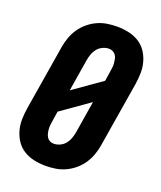

<svg xmlns="http://www.w3.org/2000/svg" viewBox="-139 -831 778 928"><g transform="rotate(20 250.0 -367.5)"><path d="M207 8Q177 8 148 2Q119 -4 95 -18.5Q71 -33 55 -56Q39 -79 31 -107Q23 -135 23.5 -164.5Q24 -194 29 -225L84 -560Q88 -584 97 -609Q106 -634 121 -656Q136 -678 157 -695.5Q178 -713 202 -724Q226 -735 251.5 -739Q277 -743 302 -743Q332 -743 361 -737Q390 -731 414 -716.5Q438 -702 454 -679Q470 -656 478 -628Q486 -600 485.5 -570.5Q485 -541 480 -510L425 -175Q421 -151 412 -126Q403 -101 388 -79Q373 -57 352 -39.5Q331 -22 307 -11Q283 0 257.5 4Q232 8 207 8ZM192 -375 337 -477 345 -529Q347 -540 348 -551Q349 -562 348 -572.5Q347 -583 345 -593Q343 -603 337 -611.5Q331 -620 322 -624.5Q313 -629 302 -629Q286 -629 270 -621.5Q254 -614 243.5 -601Q233 -588 227.5 -572.5Q222 -557 219 -541ZM207 -106Q223 -106 239 -113.5Q255 -121 265.5 -134Q276 -147 281.5 -162.5Q287 -178 290 -194L317 -360L172 -258L164 -206Q162 -195 161 -184Q160 -173 161 -162.5Q162 -152 164.5 -142Q167 -132 172.5 -123.5Q178 -115 187 -110.5Q196 -106 207 -106Z"/></g></svg>

Font: Iosevka Heavy
Style: Italic
Weight: 900
Italic angle: -9°
Monospace: yes
Designer: Belleve Invis
Foundry: Belleve Invis
Version: Version 32.5.0; ttfautohint (v1.8.4)